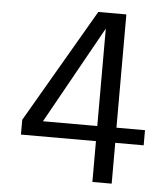

<svg xmlns="http://www.w3.org/2000/svg" viewBox="-52 -761 700 808"><g transform="rotate(5 298.5 -357.5)"><path d="M368.2 0V-172.4H51.3V-234.9L330.6 -714.8H449.2V-236.3H569.8V-172.4H449.7V0ZM138.7 -236.3H368.2V-647.9Z"/></g></svg>

Font: Pontano Sans
Style: Regular
Weight: 400
Designer: Vernon Adams
Foundry: Vernon Adams
Version: Version 2.001